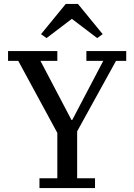

<svg xmlns="http://www.w3.org/2000/svg" viewBox="-20 -958 684 978"><path d="M181 -50H272V-281L73 -648H21V-698H272V-648H186L344 -347H348L506 -648H420V-698H623V-648H571L373 -289V-50H464V0H181ZM189 -784 315 -938H377L503 -784L475 -764L346 -862L217 -764Z"/></svg>

Font: IBM Plex Serif Text
Style: Regular
Weight: 450
Designer: Mike Abbink, Paul van der Laan, Pieter van Rosmalen
Foundry: Bold Monday
Version: Version 3.001